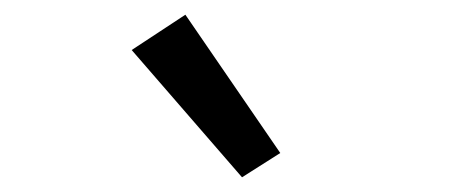

<svg xmlns="http://www.w3.org/2000/svg" viewBox="-20 -817 640 261"><path d="M159 -749 232 -797 361 -609 309 -576Z"/></svg>

Font: PlemolJP35 Console
Style: Regular
Weight: 400
Version: v2.0.3; ttfautohint (v1.8.4.7-5d5b-dirty) -l 6 -r 45 -G 200 